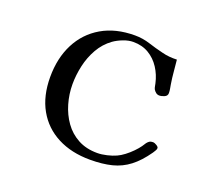

<svg xmlns="http://www.w3.org/2000/svg" viewBox="-127 -941 1254 1115"><g transform="rotate(20 500.0 -384.0)"><path d="M874 -197Q874 -205 860.5 -213Q847 -221 840 -221Q830 -221 823 -219Q816 -217 808 -209Q801 -202 796.5 -194Q792 -186 786 -178Q774 -161 754 -140.5Q734 -120 711.5 -103Q689 -86 669 -77Q645 -66 613 -58.5Q581 -51 554 -51Q486 -51 435 -78.5Q384 -106 350.5 -153Q317 -200 300 -258.5Q283 -317 283 -378Q283 -434 296 -492.5Q309 -551 338 -602Q367 -653 414 -687Q438 -704 470.5 -716.5Q503 -729 532 -729Q587 -729 628 -704.5Q669 -680 696 -638.5Q723 -597 734 -547Q736 -539 737.5 -529.5Q739 -520 743 -512Q749 -502 758 -495Q767 -488 779 -488Q793 -488 810 -495.5Q827 -503 827 -520Q827 -534 824.5 -547Q822 -560 820 -573Q814 -610 811 -646Q808 -682 804 -719Q781 -718 758 -720Q735 -722 712 -728Q666 -739 621 -753.5Q576 -768 528 -768Q409 -768 323.5 -718Q238 -668 192.5 -579Q147 -490 147 -373Q147 -256 194 -172.5Q241 -89 327 -44.5Q413 0 528 0Q605 0 662.5 -14.5Q720 -29 767 -65Q814 -101 858 -164Q862 -171 868 -180Q874 -189 874 -197Z"/></g></svg>

Font: UoqMunThenKhung
Style: Regular
Weight: 400
Designer: Font-Kai, 金井和夫, 宇文滿月
Foundry: Kazuo Kanai, Moonlit Owen
Version: Version 1.197